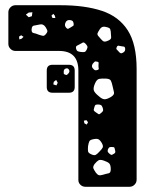

<svg xmlns="http://www.w3.org/2000/svg" viewBox="-20 -591 584 735"><path d="M280 -321Q280 -396 206 -396H39Q28 -396 20 -404Q12 -412 12 -423V-544Q12 -555 20 -563Q28 -571 39 -571H212Q305 -571 370 -549.5Q435 -528 469 -475Q503 -422 503 -327V97Q503 108 495 116Q487 124 476 124H307Q296 124 288 116.5Q280 109 280 98ZM104 -544 90 -543 79 -535 90 -525 102 -529ZM190 -531 184 -538 177 -531 181 -522H192ZM262 -500Q261 -507 258.5 -510Q256 -513 249 -514Q236 -516 231 -505Q225 -493 234 -484Q239 -479 242.5 -481.5Q246 -484 252 -487Q257 -490 260 -492Q263 -494 262 -500ZM154 -488Q145 -501 131 -497Q118 -494 110 -493Q102 -492 101 -479Q100 -466 108.5 -464.5Q117 -463 129 -458Q138 -455 144 -454Q150 -453 156 -461Q163 -469 161 -474.5Q159 -480 154 -488ZM385 -488Q370 -492 362 -479Q356 -470 353.5 -464Q351 -458 359 -450Q368 -439 374 -434Q380 -429 393 -435Q406 -440 405.5 -448Q405 -456 404 -470Q403 -480 399 -483Q395 -486 385 -488ZM70 -450 61 -456 53 -451 54 -440 63 -443ZM307 -424Q301 -430 297 -428Q293 -426 286 -422Q279 -418 274.5 -416Q270 -414 271 -406Q273 -397 277.5 -395Q282 -393 290 -392Q299 -391 303.5 -392Q308 -393 312 -401Q316 -409 314.5 -413.5Q313 -418 307 -424ZM445 -414Q438 -415 434 -416Q430 -417 427 -411Q424 -405 426.5 -402Q429 -399 434 -394Q438 -389 441.5 -387.5Q445 -386 450 -389Q461 -394 459 -406Q458 -412 454.5 -412.5Q451 -413 445 -414ZM351 -355Q345 -357 342 -354.5Q339 -352 335 -347Q329 -337 335 -330Q340 -324 343 -322.5Q346 -321 353 -323Q359 -325 358 -329Q357 -333 357 -340Q357 -346 357.5 -350Q358 -354 351 -355ZM387 -290Q369 -291 359.5 -289Q350 -287 343 -270Q336 -253 339.5 -244Q343 -235 358 -223Q371 -211 380.5 -211Q390 -211 405 -220Q418 -228 416.5 -237Q415 -246 411 -261Q408 -275 404.5 -282Q401 -289 387 -290ZM373 -179Q370 -187 366 -189Q362 -191 354 -191Q346 -191 344 -187.5Q342 -184 340 -176Q338 -170 339.5 -167.5Q341 -165 347 -161Q353 -157 356.5 -154.5Q360 -152 365 -157Q372 -162 374 -166Q376 -170 373 -179ZM311 -131 301 -129 303 -119 312 -114 317 -123ZM370 -43Q363 -55 356.5 -58Q350 -61 337 -58Q325 -56 322 -50Q319 -44 317 -31Q316 -19 317 -12Q318 -5 330 0Q341 5 347 1.5Q353 -2 361 -11Q370 -20 373 -26Q376 -32 370 -43ZM421 -14Q419 -20 418.5 -24Q418 -28 412 -28Q404 -29 400 -27.5Q396 -26 393 -19Q391 -12 393.5 -8.5Q396 -5 401 -1Q406 3 409 1.5Q412 0 417 -3Q423 -6 421 -14ZM378 24Q364 19 357.5 22.5Q351 26 342 37Q335 47 337.5 53.5Q340 60 347 70Q353 78 358.5 79.5Q364 81 374 78Q387 74 395.5 72.5Q404 71 404 57Q404 41 398.5 35Q393 29 378 24ZM181 -236Q159 -236 159 -258V-321Q159 -343 181 -343H244Q266 -343 266 -321V-258Q266 -236 244 -236ZM244 -324Q240 -331 233 -329Q225 -327 224 -319Q224 -313 224 -310Q224 -307 230 -305Q235 -303 237 -305Q239 -307 243 -311Q248 -318 244 -324ZM195 -285 186 -278 184 -268 196 -264 201 -274Z"/></svg>

Font: Rubik Moonrocks
Style: Regular
Weight: 400
Designer: Hubert and Fischer, NaN
Foundry: Hubert and Fischer, NaN
Version: Version 2.200